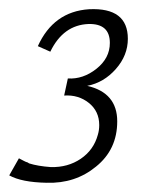

<svg xmlns="http://www.w3.org/2000/svg" viewBox="-28 -686 316 416"><path d="M161 -500Q226 -485 226 -423Q226 -362 180 -325Q135 -288 73 -290Q19 -291 -8 -306L13 -343Q19 -340 23.5 -337.5Q28 -335 32 -334L35 -332Q54 -326 82 -324Q119 -323 147 -342Q175 -361 184 -394Q187 -404 187 -415Q187 -445 164.5 -463Q142 -481 111 -479L119 -516Q152 -514 181 -537Q210 -560 210 -593Q210 -635 164 -634Q109 -632 81 -574L54 -586Q88 -661 165 -666Q249 -670 249 -602Q249 -566 223 -536.5Q197 -507 161 -500Z"/></svg>

Font: GFS Neohellenic Rg
Style: Italic
Weight: 400
Italic angle: -12°
Designer: Takis Katsoulidis and George D. Matthiopoulos
Foundry: Takis Katsoulidis and George D. Matthiopoulos
Version: Version 1.0